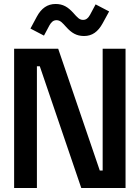

<svg xmlns="http://www.w3.org/2000/svg" viewBox="-20 -945 702 965"><path d="M51 0H165.5V-612H180L388.5 0H611V-700H496V-88H481.5L272.5 -700H51ZM201 -766 229 -818.5C238 -834 248 -843.5 264 -843.5C283 -843.5 293.5 -830.5 312.5 -809.5C339.5 -779.5 364.5 -764 402.5 -764C443 -764 472.5 -785 496 -828L528.5 -887.5L460.5 -923L432.5 -870.5C423.5 -854.5 413.5 -845 397.5 -845C378.5 -845 368 -858.5 349 -879.5C322 -909.5 297 -925 259.5 -925C218.5 -925 188 -903.5 165.5 -862L133 -801.5Z"/></svg>

Font: MCL Standard Medium
Style: Regular
Weight: 500
Designer: Květoslav Bartoš
Foundry: Florian Karsten
Version: Version 1.001;Glyphs 3.2.3 (3260)